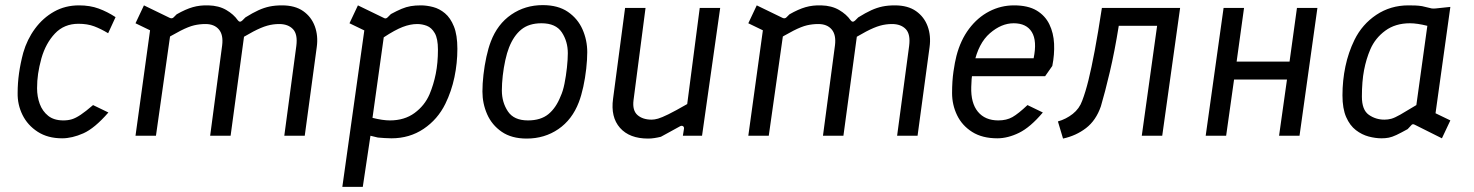

<svg xmlns="http://www.w3.org/2000/svg" viewBox="-20 -531 5765 751"><path d="M223 10Q167 10 127.5 -15.5Q88 -41 68 -81.5Q48 -122 49 -168Q49 -206 54.5 -245Q60 -284 71 -325Q86 -377 117 -419Q148 -461 191.5 -485.5Q235 -510 289 -510Q332 -510 366 -497.5Q400 -485 432 -464L403 -401Q375 -418 348.5 -428Q322 -438 287 -438Q231 -438 195 -400Q159 -362 142 -303Q133 -270 129 -242.5Q125 -215 125 -186Q125 -153 135.5 -124.5Q146 -96 168.5 -78Q191 -60 228 -60Q246 -60 261 -64.5Q276 -69 295.5 -82Q315 -95 344 -120L404 -91Q350 -29 306 -9.5Q262 10 223 10Z M510 0 572 -449 601 -396 510 -440 543 -510 644 -461Q653 -457 659 -463L671 -475Q706 -495 734 -503Q762 -511 795 -510Q836 -509 865 -492Q894 -475 910 -452Q918 -441 928 -451L940 -463Q969 -481 991 -491Q1013 -501 1034.5 -505.5Q1056 -510 1083 -510Q1134 -510 1166 -487.5Q1198 -465 1211.5 -428Q1225 -391 1219 -347L1172 0H1092L1139 -351Q1145 -397 1126 -417Q1107 -437 1072 -437Q1048 -437 1025 -430.5Q1002 -424 970.5 -407.5Q939 -391 888 -359L939 -421L882 0H802L849 -354Q854 -395 836 -416Q818 -437 784 -437Q761 -437 739.5 -432Q718 -427 686.5 -411Q655 -395 601 -362L650 -423L590 0Z M1319 200 1405 -412 1347 -440 1380 -510 1481 -461Q1489 -456 1496 -463L1509 -476Q1533 -489 1551 -496.5Q1569 -504 1586.5 -507Q1604 -510 1626 -510Q1649 -510 1674 -503.5Q1699 -497 1720.5 -479Q1742 -461 1755.5 -427.5Q1769 -394 1769 -340Q1769 -284 1757.5 -229Q1746 -174 1722 -125Q1692 -64 1637 -27Q1582 10 1511 10Q1496 10 1484 9Q1472 8 1458 7L1429 0L1399 200ZM1505 -60Q1562 -60 1601.5 -89Q1641 -118 1660 -162Q1676 -200 1684.5 -242.5Q1693 -285 1693 -337Q1693 -380 1680.5 -401.5Q1668 -423 1649.5 -430Q1631 -437 1612 -437Q1585 -437 1555 -425.5Q1525 -414 1481 -385L1437 -70Q1477 -60 1505 -60Z M2040 11Q1981 11 1942.5 -15.5Q1904 -42 1885.5 -84Q1867 -126 1867 -173Q1867 -203 1871 -238.5Q1875 -274 1882.5 -308.5Q1890 -343 1900 -369Q1926 -437 1980 -474Q2034 -511 2103 -511Q2163 -511 2201.5 -484.5Q2240 -458 2258.5 -416Q2277 -374 2277 -327Q2277 -298 2273 -262Q2269 -226 2261.5 -191.5Q2254 -157 2244 -131Q2218 -63 2164 -26Q2110 11 2040 11ZM2045 -60Q2095 -60 2125 -84.5Q2155 -109 2173 -155Q2182 -174 2188 -204Q2194 -234 2197.5 -266.5Q2201 -299 2201 -323Q2201 -369 2177.5 -404.5Q2154 -440 2098 -440Q2049 -440 2019 -415.5Q1989 -391 1971 -345Q1963 -325 1956.5 -295.5Q1950 -266 1946.5 -235Q1943 -204 1943 -177Q1943 -131 1966.5 -95.5Q1990 -60 2045 -60Z M2515 11Q2442 11 2405 -31Q2368 -73 2378 -145L2425 -500H2505L2458 -139Q2453 -99 2473.5 -81Q2494 -63 2529 -63Q2540 -63 2554 -67Q2568 -71 2594.5 -84Q2621 -97 2668 -124L2717 -500H2797L2726 0H2651L2655 -25Q2657 -34 2651.5 -37.5Q2646 -41 2638 -36Q2616 -24 2598 -14Q2580 -4 2565 4Q2553 7 2540 9Q2527 11 2515 11Z M2907 0 2969 -449 2998 -396 2907 -440 2940 -510 3041 -461Q3050 -457 3056 -463L3068 -475Q3103 -495 3131 -503Q3159 -511 3192 -510Q3233 -509 3262 -492Q3291 -475 3307 -452Q3315 -441 3325 -451L3337 -463Q3366 -481 3388 -491Q3410 -501 3431.5 -505.5Q3453 -510 3480 -510Q3531 -510 3563 -487.5Q3595 -465 3608.5 -428Q3622 -391 3616 -347L3569 0H3489L3536 -351Q3542 -397 3523 -417Q3504 -437 3469 -437Q3445 -437 3422 -430.5Q3399 -424 3367.5 -407.5Q3336 -391 3285 -359L3336 -421L3279 0H3199L3246 -354Q3251 -395 3233 -416Q3215 -437 3181 -437Q3158 -437 3136.5 -432Q3115 -427 3083.5 -411Q3052 -395 2998 -362L3047 -423L2987 0Z M3881 10Q3822 10 3782.5 -15Q3743 -40 3723.5 -80.5Q3704 -121 3704 -167Q3704 -214 3709.5 -251.5Q3715 -289 3721 -312Q3737 -374 3770.5 -418.5Q3804 -463 3849.5 -486.5Q3895 -510 3946 -510Q4001 -510 4034.5 -490Q4068 -470 4084.5 -436Q4101 -402 4103 -360Q4105 -318 4096 -273L4068 -233H3766L3775 -303H4023Q4037 -371 4016 -405.5Q3995 -440 3945 -440Q3897 -440 3852 -401Q3807 -362 3790 -282Q3786 -261 3783 -243.5Q3780 -226 3779 -191Q3777 -128 3805 -94Q3833 -60 3885 -60Q3917 -60 3940 -73Q3963 -86 3999 -120L4059 -91Q4010 -33 3966 -11.5Q3922 10 3881 10Z M4138 11 4118 -56Q4150 -65 4176 -85.5Q4202 -106 4213 -137Q4226 -171 4237.5 -217.5Q4249 -264 4262 -333Q4275 -402 4290 -500H4596L4526 0H4446L4506 -430H4356Q4340 -330 4321 -249.5Q4302 -169 4286 -115Q4267 -60 4228 -30Q4189 0 4138 11Z M4696 0 4766 -500H4846L4817 -290H5024L5053 -500H5133L5063 0H4983L5014 -220H4807L4776 0Z M5384 10Q5360 10 5333.5 3Q5307 -4 5283.5 -22Q5260 -40 5245.5 -73Q5231 -106 5231 -158Q5231 -216 5242.5 -271Q5254 -326 5278 -375Q5308 -436 5363.5 -473Q5419 -510 5489 -510Q5504 -510 5516.5 -509.5Q5529 -509 5542 -507L5580 -498Q5587 -497 5596 -498L5653 -504L5595 -88L5653 -60L5620 10L5514 -43Q5505 -48 5500 -41L5486 -26Q5459 -11 5442 -3Q5425 5 5412 7.5Q5399 10 5384 10ZM5395 -63Q5409 -63 5422 -66.5Q5435 -70 5457 -82.5Q5479 -95 5520 -120L5563 -430Q5523 -440 5495 -440Q5438 -440 5398.5 -411Q5359 -382 5340 -338Q5324 -301 5315.5 -257Q5307 -213 5307 -153Q5307 -101 5334 -82Q5361 -63 5395 -63Z"/></svg>

Font: Finlandica
Style: Italic
Weight: 400
Italic angle: -8°
Designer: Niklas Ekholm, Juho Hiilivirta, Jaakko Suomalainen
Foundry: Helsinki Type Studio
Version: Version 1.064